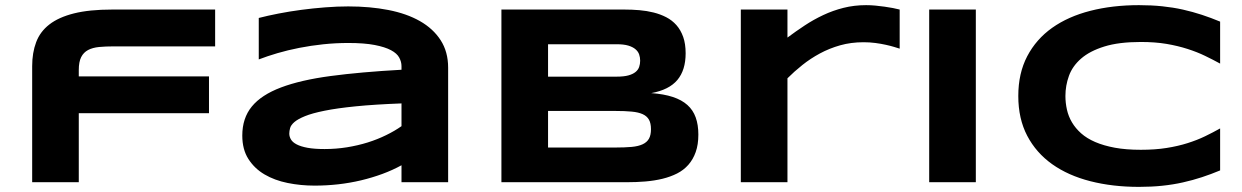

<svg xmlns="http://www.w3.org/2000/svg" viewBox="-20 -708 4825 746"><path d="M421.9 -527.8Q390.1 -527.8 365 -525.4Q339.8 -522.9 322.3 -513.7Q304.7 -504.4 295.4 -486.1Q286.1 -467.8 286.1 -436V-411.1H792V-268.1H286.1V0H105V-451.2Q105 -502.9 120.4 -543.9Q135.7 -585 171.9 -613Q208 -641.1 267.6 -656Q327.1 -670.9 416 -670.9H815.9V-527.8Z M1540 0V-65.9Q1505.4 -46.9 1465.6 -32.2Q1425.8 -17.6 1382.8 -7.3Q1339.8 2.9 1294.2 8.1Q1248.5 13.2 1202.1 13.2Q1147.9 13.2 1097.4 2.9Q1046.9 -7.3 1007.8 -30.3Q968.8 -53.2 945.1 -90.3Q921.4 -127.4 921.4 -181.2Q921.4 -249 958.5 -294.2Q995.6 -339.4 1071.8 -368.2Q1147.9 -397 1264.4 -412.6Q1380.9 -428.2 1540 -437V-451.2Q1540 -467.8 1531.2 -484.1Q1522.5 -500.5 1499.3 -512.9Q1476.1 -525.4 1435.8 -533.2Q1395.5 -541 1333 -541Q1283.7 -541 1235.6 -535.9Q1187.5 -530.8 1142.8 -522Q1098.1 -513.2 1058.1 -501.5Q1018.1 -489.7 985.4 -477.1V-638.2Q1019.5 -647 1062 -655.3Q1104.5 -663.6 1150.4 -669.7Q1196.3 -675.8 1243.2 -679.4Q1290 -683.1 1333 -683.1Q1417.5 -683.1 1488.8 -669.2Q1560.1 -655.3 1611.6 -626Q1663.1 -596.7 1692.1 -551.8Q1721.2 -506.8 1721.2 -444.8V0ZM1540 -306.2Q1435.5 -302.2 1362.5 -294.9Q1289.6 -287.6 1241.2 -277.8Q1192.9 -268.1 1165.3 -256.8Q1137.7 -245.6 1124 -233.9Q1110.4 -222.2 1107.2 -210.4Q1104 -198.7 1104 -189Q1104 -177.2 1110.4 -166.3Q1116.7 -155.3 1132.6 -147Q1148.4 -138.7 1174.8 -133.8Q1201.2 -128.9 1241.2 -128.9Q1285.6 -128.9 1328.1 -135.7Q1370.6 -142.6 1408.7 -154.5Q1446.8 -166.5 1480.2 -182.9Q1513.7 -199.2 1540 -217.8Z M2693.4 -185.1Q2693.4 -146 2683.1 -117.2Q2672.9 -88.4 2654.5 -67.6Q2636.2 -46.9 2610.6 -33.9Q2585 -21 2554 -13.4Q2522.9 -5.9 2487.8 -2.9Q2452.6 0 2415 0H1928.2V-670.9H2406.2Q2435.1 -670.9 2464.1 -668.5Q2493.2 -666 2519.5 -659.4Q2545.9 -652.8 2568.6 -641.1Q2591.3 -629.4 2608.2 -610.4Q2625 -591.3 2634.5 -564.5Q2644 -537.6 2644 -501Q2644 -435.5 2611.8 -397.2Q2579.6 -358.9 2510.3 -346.2Q2559.1 -342.8 2594 -331.3Q2628.9 -319.8 2650.9 -300Q2672.9 -280.3 2683.1 -251.7Q2693.4 -223.1 2693.4 -185.1ZM2467.3 -472.2Q2467.3 -484.9 2463.4 -496.3Q2459.5 -507.8 2449.2 -516.6Q2439 -525.4 2421.4 -530.8Q2403.8 -536.1 2376.5 -536.1H2109.4V-410.2H2376.5Q2403.8 -410.2 2421.4 -415Q2439 -419.9 2449.2 -428.2Q2459.5 -436.5 2463.4 -448Q2467.3 -459.5 2467.3 -472.2ZM2509.3 -206.1Q2509.3 -229 2501.5 -242.9Q2493.7 -256.8 2477.1 -264.4Q2460.4 -272 2434.1 -274.4Q2407.7 -276.9 2371.1 -276.9H2109.4V-134.8H2371.1Q2407.7 -134.8 2434.1 -137.2Q2460.4 -139.6 2477.1 -147.5Q2493.7 -155.3 2501.5 -169.2Q2509.3 -183.1 2509.3 -206.1Z M3475.6 -519Q3468.3 -521.5 3454.3 -525.6Q3440.4 -529.8 3421.9 -533.9Q3403.3 -538.1 3381.1 -541Q3358.9 -543.9 3335.4 -543.9Q3286.6 -543.9 3244.4 -532Q3202.1 -520 3165.5 -500.2Q3128.9 -480.5 3097.4 -455.3Q3065.9 -430.2 3039.6 -403.8V0H2858.4V-670.9H3039.6V-562Q3072.3 -586.4 3106.7 -609.1Q3141.1 -631.8 3178.5 -649.4Q3215.8 -667 3257.3 -677.5Q3298.8 -688 3345.2 -688Q3362.8 -688 3381.1 -686.3Q3399.4 -684.6 3416.7 -682.1Q3434.1 -679.7 3449.2 -676.8Q3464.4 -673.8 3475.6 -670.9V-519Z M3590.3 0V-670.9H3771.5V0Z M4720.7 -45.9Q4685.5 -31.2 4649.9 -19.5Q4614.3 -7.8 4576.2 0.7Q4538.1 9.3 4495.8 13.7Q4453.6 18.1 4405.3 18.1Q4302.7 18.1 4216.6 -3.9Q4130.4 -25.9 4068.1 -70.1Q4005.9 -114.3 3971.2 -180.4Q3936.5 -246.6 3936.5 -335Q3936.5 -423.3 3971.2 -489.5Q4005.9 -555.7 4068.1 -599.9Q4130.4 -644 4216.6 -666Q4302.7 -688 4405.3 -688Q4453.6 -688 4495.8 -683.6Q4538.1 -679.2 4576.2 -670.7Q4614.3 -662.1 4649.9 -650.4Q4685.5 -638.7 4720.7 -624V-460.9Q4692.9 -476.1 4662.1 -491Q4631.3 -505.9 4594.2 -517.8Q4557.1 -529.8 4512.7 -537.4Q4468.3 -544.9 4412.6 -544.9Q4327.1 -544.9 4270.8 -527.3Q4214.4 -509.8 4180.7 -480.5Q4147 -451.2 4133.3 -413.3Q4119.6 -375.5 4119.6 -335Q4119.6 -308.1 4125.5 -282Q4131.3 -255.9 4145 -232.7Q4158.7 -209.5 4180.7 -189.9Q4202.6 -170.4 4235.4 -156.2Q4268.1 -142.1 4311.8 -134Q4355.5 -126 4412.6 -126Q4468.3 -126 4512.7 -133.1Q4557.1 -140.1 4594.2 -151.9Q4631.3 -163.6 4662.1 -178.5Q4692.9 -193.4 4720.7 -209V-45.9Z"/></svg>

Font: Syncopate
Style: Bold
Weight: 700
Designer: Astigmatic (AOETI)
Foundry: Astigmatic (AOETI)
Version: Version 1.001 2011